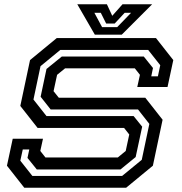

<svg xmlns="http://www.w3.org/2000/svg" viewBox="-20 -878 852 898"><path d="M93.5 0 12.5 -103 39.5 -229H181L168.5 -172L192.5 -141.5H531L568 -172L584.5 -249L560.5 -279.5H156L75 -382.5L120.5 -597L245.5 -700H709.5L790.5 -597L763.5 -471H622L634.5 -528L610.5 -558.5H284.5L247 -528L230.5 -451.5L255 -421H659.5L740.5 -318L695 -103L570 0ZM131.5 -55H551L643 -130.5L678.5 -298.5L625.5 -366H217L170 -425.5L197.5 -555.5L269 -613.5H652.5L695.5 -560L687.5 -521H718.5L729.5 -573L673 -644.5H262L169.5 -568.5L136.5 -412.5L197.5 -335H605L645 -285.5L614.5 -143.5L543.5 -85.5H152L108.5 -139.5L117 -179H86.5L75 -126.5ZM423.5 -716 341.5 -858H480L505 -804L553 -858H691.5L549.5 -716ZM457.5 -751H528L593 -818H563L516.5 -768H476.5L451.5 -818H421.5Z"/></svg>

Font: Tourney Expanded SemiBold
Style: Italic
Weight: 600
Width: 7
Italic angle: -12°
Designer: Tyler Finck
Foundry: Etcetera Type Co
Version: Version 1.010; ttfautohint (v1.8.3)